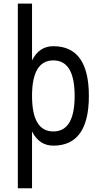

<svg xmlns="http://www.w3.org/2000/svg" viewBox="-20 -801 587 1056"><path d="M78.1 234.4V-781.2H156.2V-468.8Q195.3 -546.9 273.4 -546.9Q468.8 -546.9 468.8 -273.4Q468.8 0 273.4 0Q195.3 0 156.2 -78.1V234.4ZM156.2 -273.4Q156.2 -78.1 273.4 -78.1Q390.6 -78.1 390.6 -273.4Q390.6 -468.8 273.4 -468.8Q156.2 -468.8 156.2 -273.4Z"/></svg>

Font: Luculent
Style: Regular
Weight: 400
Monospace: yes
Designer: Andrew Kensler
Version: Version 1.0.0-845fa02f9341